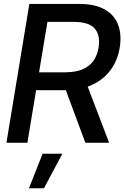

<svg xmlns="http://www.w3.org/2000/svg" viewBox="-20 -748 651 1006"><path d="M13.7 0 133.8 -727.5H393.6Q478 -727.5 529.1 -698.2Q580.1 -668.9 599.1 -617.7Q618.2 -566.4 607.4 -499Q596.7 -432.6 560.1 -382.1Q523.4 -331.5 462.9 -303.5Q402.3 -275.4 317.9 -275.4H121.1L138.2 -369.1H323.7Q377.4 -369.6 413.3 -385Q449.2 -400.4 469.7 -429.4Q490.2 -458.5 496.6 -499Q506.8 -561.5 477.1 -597.4Q447.3 -633.3 366.2 -633.3H228.5L123.5 0ZM427.2 0 305.2 -328.6H426.3L551.8 0ZM131.8 238.3 203.1 57.6H306.6L210.4 238.3Z"/></svg>

Font: Inter Tight Medium
Style: Italic
Weight: 500
Italic angle: -9.39999°
Designer: Rasmus Andersson
Foundry: rsms
Version: Version 3.004